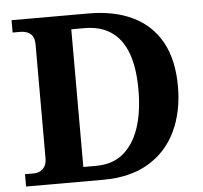

<svg xmlns="http://www.w3.org/2000/svg" viewBox="-51 -768 870 821"><g transform="rotate(-5 383.5 -357.0)"><path d="M28.1 0V-53H64.3Q81 -53 93.7 -59.5Q106.4 -65.9 113.9 -79.4Q121.4 -92.9 121.4 -114.6V-601.1Q121.4 -624.7 113.1 -637.5Q104.8 -650.2 90.9 -655.6Q77.1 -661 59.7 -661H28.1V-714H358.5Q469 -714 548.4 -675.4Q627.8 -636.8 670.1 -560.5Q712.3 -484.2 712.3 -370.2Q712.3 -261.2 672.4 -177.5Q632.4 -93.8 553.7 -46.9Q475 0 358.5 0ZM334.9 -62Q403.9 -62 449.7 -99.3Q495.6 -136.5 519.2 -205.6Q542.8 -274.7 542.8 -370.2Q542.8 -465.7 519.4 -528.2Q496.1 -590.7 450 -621.8Q403.9 -653 335.9 -653H279.2V-62Z"/></g></svg>

Font: Noto Serif Sinhala
Style: Regular
Weight: 400
Designer: Jelle Bosma - Monotype Design Team
Foundry: Monotype Imaging Inc.
Version: Version 2.006